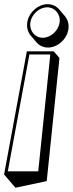

<svg xmlns="http://www.w3.org/2000/svg" viewBox="-28 -576 349 920"><path d="M-8.4 260 18.8 291.8 46.1 323.6 195.9 291.8 256.9 -298.2 229.6 -330H100.6ZM102.5 -468C99 -443.5 105.9 -421.1 119.7 -405L146.9 -373.2C160.1 -357.8 179.6 -348.2 202.1 -348.2C248.1 -348.2 292.8 -388.2 299.8 -436.2C303.3 -460.7 296.4 -483.1 282.6 -499.2L255.4 -531C242.2 -546.4 222.7 -556 200.2 -556C154.2 -556 109.4 -516 102.5 -468ZM117.5 -468C123.3 -508 160.8 -541 198 -541C235.2 -541 263.3 -508 257.5 -468C251.8 -428 214.2 -395 177 -395C139.8 -395 111.8 -428 117.5 -468ZM9.4 245 112.9 -315H213.1L155.2 245Z"/></svg>

Font: Blink
Style: 3DObl
Weight: 400
Designer: Mew Too
Foundry: Cannot Into Space Fonts
Version: Version 001.000